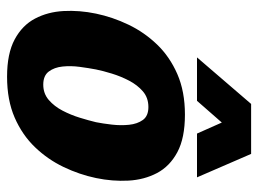

<svg xmlns="http://www.w3.org/2000/svg" viewBox="-116 -624 748 557"><g transform="rotate(90 258.5 -346.0)"><path d="M20 -250Q30 -298 52 -344Q74 -390 109.5 -427Q145 -464 195.5 -486Q246 -508 313 -508Q381 -508 422 -486Q463 -464 482.5 -427Q502 -390 504.5 -344Q507 -298 497 -250Q487 -202 465 -156Q443 -110 407.5 -73Q372 -36 321.5 -14Q271 8 203 8Q136 8 95 -14Q54 -36 34.5 -73Q15 -110 12.5 -156Q10 -202 20 -250ZM182 -250Q178 -229 174.5 -203Q171 -177 173.5 -153Q176 -129 188 -113Q200 -97 226 -97Q252 -97 270.5 -113Q289 -129 301.5 -153Q314 -177 322 -203Q330 -229 335 -250Q339 -270 342 -296Q345 -322 342.5 -346Q340 -370 328.5 -386Q317 -402 291 -402Q264 -402 245.5 -386Q227 -370 214.5 -346Q202 -322 194 -296Q186 -270 182 -250ZM147 -543 282 -700H427L495 -543H368L336 -615L273 -543Z"/></g></svg>

Font: Epunda Sans ExtraBold
Style: Italic
Weight: 800
Italic angle: -12.0243°
Designer: Simon Atzbach
Foundry: typofactur
Version: Version 2.204; ttfautohint (v1.8.4.7-5d5b)